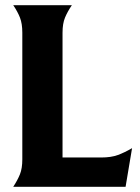

<svg xmlns="http://www.w3.org/2000/svg" viewBox="-20 -720 538 740"><path d="M370 -113Q408 -113 434 -122.5Q460 -132 489 -149L464 0H31Q48 -26 57 -48.5Q66 -71 66 -106V-594Q66 -629 57 -652Q48 -675 31 -700H257Q240 -675 230.5 -652Q221 -629 221 -594V-113Z"/></svg>

Font: LT Museum
Style: Bold
Weight: 700
Designer: Daniel Lyons
Foundry: LyonsType
Version: Version 1.010